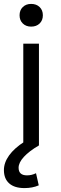

<svg xmlns="http://www.w3.org/2000/svg" viewBox="-26 -743 312 981"><path d="M93 0V-520H173V0ZM133 -607Q107 -607 90.5 -623Q74 -639 74 -665Q74 -691 90.5 -707Q107 -723 133 -723Q160 -723 176.5 -707Q193 -691 193 -665Q193 -639 176.5 -623Q160 -607 133 -607ZM99 218Q48 218 21 194Q-6 170 -6 126Q-6 88 20.5 51Q47 14 100 -20L173 0Q123 29 96 58.5Q69 88 69 114Q69 153 112 153Q136 153 158 142L172 204Q140 218 99 218Z"/></svg>

Font: M PLUS 2
Style: Regular
Weight: 400
Designer: Coji Morishita
Foundry: UNDERFOREST DESIGN
Version: Version 1.001